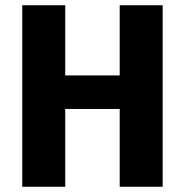

<svg xmlns="http://www.w3.org/2000/svg" viewBox="-20 -713 706 733"><path d="M437 0V-297H229V0H65V-693H229V-425H437V-693H601V0Z"/></svg>

Font: FiraGO
Style: Bold
Weight: 700
Designer: bBox Type
Foundry: bBox Type GmbH
Version: Version 1.001;PS 001.001;hotconv 1.0.88;makeotf.lib2.5.64775